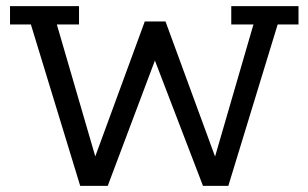

<svg xmlns="http://www.w3.org/2000/svg" viewBox="-20 -603 1001 623"><path d="M240.2 0 80.2 -523.7H12.5V-583H236.4V-523.7H164.4L297.1 -68.2H279.1L449.8 -533.4H517L687.7 -68.2H670L802.4 -523.7H730.4V-583H948.6V-523.7H881L720.9 0H638.6L472.7 -432.5H492.4L329.6 0Z"/></svg>

Font: Rokkitt SemiBold
Style: Regular
Weight: 600
Designer: Vernon Adams
Foundry: Vernon Adams
Version: Version 3.103